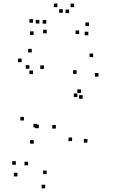

<svg xmlns="http://www.w3.org/2000/svg" viewBox="-20 -827 660 1070"><path d="M467.3 -32V-52H447.3V-32ZM528.7 -400V-420H508.7V-400ZM499 -508.7V-528.7H479V-508.7ZM407 -415.5V-435.5H387V-415.5ZM196.3 -112.5V-132.5H176.3V-112.5ZM186.3 -116.8V-136.8H166.3V-116.8ZM224.5 -442.7V-462.7H204.5V-442.7ZM156.8 -534.8V-554.8H136.8V-534.8ZM100.3 -480.5V-500.5H80.3V-480.5ZM163.7 -414V-434H143.7V-414ZM143.8 -444V-464H123.8V-444ZM113.3 -155.5V-175.5H93.3V-155.5ZM168 -26.3V-46.3H148V-26.3ZM291.2 -110.3V-130.3H271.2V-110.3ZM411.3 -286.2V-306.2H391.3V-286.2ZM440.7 -276.8V-296.8H420.7V-276.8ZM431 -309V-329H411V-309ZM381.7 -40.7V-60.7H361.7V-40.7ZM240.3 143.5V123.5H220.3V143.5ZM136.5 94.3V74.3H116.5V94.3ZM68.2 91.2V71.2H48.2V91.2ZM77.2 156V136H57.2V156ZM232 222.5V202.5H212V222.5ZM240.5 -641.3V-661.3H220.5V-641.3ZM365.3 -753.8V-773.8H345.3V-753.8ZM330 -755.8V-775.8H310V-755.8ZM421.2 -637.3V-657.3H401.2V-637.3ZM472.2 -630.3V-650.3H452.2V-630.3ZM475.7 -681.8V-701.8H455.7V-681.8ZM393.3 -787V-807H373.3V-787ZM299.8 -787.2V-807.2H279.8V-787.2ZM199.3 -696V-716H179.3V-696ZM237.8 -695.2V-715.2H217.8V-695.2ZM163.8 -700.2V-720.2H143.8V-700.2ZM167.2 -632.3V-652.3H147.2V-632.3Z"/></svg>

Font: Monaspace Radon Dots Var
Style: Regular
Weight: 400
Designer: Riley Cran and the Lettermatic Team
Version: Version 1.100 (Monaspace Radon Dots)